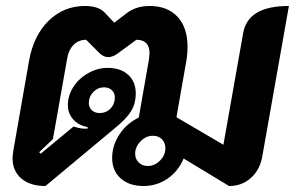

<svg xmlns="http://www.w3.org/2000/svg" viewBox="-20 -613 986 642"><path d="M22 -84Q22 -90 24 -106L77 -409Q92 -494 142.5 -543.5Q193 -593 264 -593Q310 -593 331 -570L362 -537L405 -570Q436 -593 480 -593Q540 -593 573.5 -557Q607 -521 607 -457Q607 -432 603 -409L570 -221L727 -129L793 -502Q801 -548 839 -570.5Q877 -593 946 -593L857 -90Q849 -45 819 -18Q789 9 746 9L594 -83Q576 -40 540 -15.5Q504 9 460 9Q412 9 383.5 -16.5Q355 -42 355 -85Q355 -126 379 -163Q403 -200 444 -220L478 -414Q480 -430 480 -435Q480 -480 436 -480L376 -436Q358 -422 342 -422Q326 -422 312 -436L268 -480Q243 -480 226 -463Q209 -446 204 -414L157 -148L111 -104L116 -99L226 -190Q252 -181 273 -183V-188Q242 -194 224.5 -214Q207 -234 207 -262Q207 -294 225.5 -322.5Q244 -351 275 -368.5Q306 -386 340 -386Q383 -386 408.5 -363Q434 -340 434 -300Q434 -268 419 -242.5Q404 -217 366 -186L132 9Q81 9 51.5 -16Q22 -41 22 -84ZM364 -287Q364 -302 354 -311.5Q344 -321 328 -321Q307 -321 292 -305.5Q277 -290 277 -269Q277 -254 287 -244.5Q297 -235 313 -235Q335 -235 349.5 -250Q364 -265 364 -287ZM533 -117Q533 -136 521.5 -147.5Q510 -159 491 -159Q468 -159 450 -140.5Q432 -122 432 -99Q432 -81 444 -69.5Q456 -58 474 -58Q497 -58 515 -76Q533 -94 533 -117Z"/></svg>

Font: K2D ExtraBold
Style: Italic
Weight: 800
Italic angle: -10°
Designer: Katatrad Aksorn Co.,Ltd.
Foundry: Cadson Demak Co.,Ltd.
Version: Version 1.000; ttfautohint (v1.6)